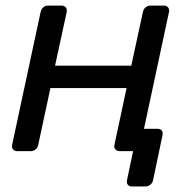

<svg xmlns="http://www.w3.org/2000/svg" viewBox="-20 -540 671 686"><path d="M451.5 126.3Q441.3 126.3 436.5 119.9Q431.8 113.5 433.8 103.3L455.6 0H418.6L402.4 -79.9H542.8Q553 -79.9 557.8 -73.6Q562.6 -67.2 560.6 -57L527 103.3Q525 113.5 517 119.9Q509.1 126.3 498.9 126.3ZM42.2 0Q32 0 26.7 -6.4Q21.4 -12.7 23.4 -22.9L125.1 -497.1Q127.1 -507.3 134.5 -513.6Q142 -520 152.2 -520H199.6Q209.7 -520 215 -513.6Q220.3 -507.3 218.3 -497.1L176.7 -305.3H449L490.6 -497.1Q492.6 -507.3 500 -513.6Q507.5 -520 517.7 -520H565.1Q575.2 -520 580.5 -513.6Q585.8 -507.3 583.8 -497.1L482.2 -22.9Q480.2 -12.7 472.7 -6.4Q465.2 0 455.1 0H407.7Q397.5 0 392.2 -6.4Q386.9 -12.7 388.9 -22.9L432.3 -225.4H160.1L116.7 -22.9Q114.7 -12.7 107.2 -6.4Q99.7 0 89.6 0Z"/></svg>

Font: Rubik Light
Style: Italic
Weight: 300
Italic angle: -12°
Designer: Hubert and Fischer
Foundry: Hubert and Fischer
Version: Version 2.300;gftools[0.9.30]